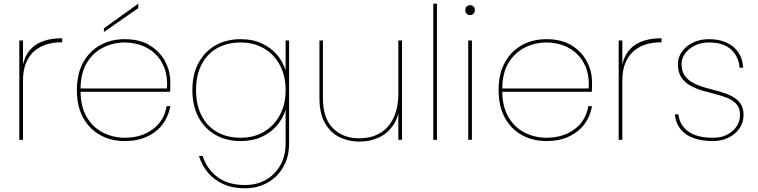

<svg xmlns="http://www.w3.org/2000/svg" viewBox="-20 -760 4120 1044"><path d="M105 -321 98 -341Q98 -393 111.5 -432.5Q125 -472 152.5 -498.5Q180 -525 221.5 -538.5Q263 -552 318 -552V-530H309Q273 -530 236.5 -519.5Q200 -509 170.5 -485.5Q141 -462 123 -421.5Q105 -381 105 -321ZM85 0V-540H105V0Z M408 -261V-279H888Q892 -344 873.5 -391.5Q855 -439 821.5 -469.5Q788 -500 745.5 -514.5Q703 -529 658 -529Q597 -529 542 -502Q487 -475 452.5 -419Q418 -363 418 -275V-267Q418 -179 452.5 -122Q487 -65 542 -38Q597 -11 658 -11Q748 -11 810.5 -57Q873 -103 886 -183H906Q897 -128 865 -85Q833 -42 780.5 -17.5Q728 7 658 7Q583 7 524 -26Q465 -59 431.5 -121Q398 -183 398 -270Q398 -357 431.5 -419Q465 -481 524 -514Q583 -547 658 -547Q741 -547 796 -512.5Q851 -478 878.5 -425Q906 -372 906 -315Q906 -296 906 -285.5Q906 -275 905 -261ZM545 -606 732 -740V-716L545 -586Z M1289 -547Q1354 -547 1403.5 -524Q1453 -501 1486 -462.5Q1519 -424 1533 -377V-540H1552V20Q1552 78 1532.5 123.5Q1513 169 1479.5 200.5Q1446 232 1403 248Q1360 264 1313 264Q1246 264 1195.5 241.5Q1145 219 1111.5 179.5Q1078 140 1062 88H1082Q1104 158 1161.5 202Q1219 246 1313 246Q1375 246 1424.5 218.5Q1474 191 1503.5 140Q1533 89 1533 20V-164Q1519 -117 1486 -78Q1453 -39 1403.5 -16Q1354 7 1289 7Q1211 7 1152 -26.5Q1093 -60 1059.5 -122Q1026 -184 1026 -270Q1026 -356 1059.5 -418Q1093 -480 1152 -513.5Q1211 -547 1289 -547ZM1533 -270Q1533 -348 1501.5 -406.5Q1470 -465 1415 -497Q1360 -529 1289 -529Q1215 -529 1160.5 -498Q1106 -467 1076 -409Q1046 -351 1046 -270Q1046 -190 1076 -131.5Q1106 -73 1160.5 -42Q1215 -11 1289 -11Q1360 -11 1415 -43.5Q1470 -76 1501.5 -134Q1533 -192 1533 -270Z M2166 -540V0H2146V-540ZM1736 -540V-225Q1736 -117 1790.5 -62.5Q1845 -8 1934 -8Q1996 -8 2043.5 -34.5Q2091 -61 2118.5 -116Q2146 -171 2146 -255L2153 -202Q2151 -130 2120.5 -83Q2090 -36 2041.5 -13Q1993 10 1934 10Q1875 10 1825.5 -14.5Q1776 -39 1746.5 -91.5Q1717 -144 1717 -227V-540Z M2336 0V-740H2356V0Z M2526 0V-540H2546V0ZM2536 -678Q2526 -678 2518 -685Q2510 -692 2510 -705Q2510 -718 2518 -725Q2526 -732 2536 -732Q2547 -732 2554.5 -725Q2562 -718 2562 -705Q2562 -692 2554.5 -685Q2547 -678 2536 -678Z M2701 -261V-279H3181Q3185 -344 3166.5 -391.5Q3148 -439 3114.5 -469.5Q3081 -500 3038.5 -514.5Q2996 -529 2951 -529Q2890 -529 2835 -502Q2780 -475 2745.5 -419Q2711 -363 2711 -275V-267Q2711 -179 2745.5 -122Q2780 -65 2835 -38Q2890 -11 2951 -11Q3041 -11 3103.5 -57Q3166 -103 3179 -183H3199Q3190 -128 3158 -85Q3126 -42 3073.5 -17.5Q3021 7 2951 7Q2876 7 2817 -26Q2758 -59 2724.5 -121Q2691 -183 2691 -270Q2691 -357 2724.5 -419Q2758 -481 2817 -514Q2876 -547 2951 -547Q3034 -547 3089 -512.5Q3144 -478 3171.5 -425Q3199 -372 3199 -315Q3199 -296 3199 -285.5Q3199 -275 3198 -261Z M3364 -321 3357 -341Q3357 -393 3370.5 -432.5Q3384 -472 3411.5 -498.5Q3439 -525 3480.5 -538.5Q3522 -552 3577 -552V-530H3568Q3532 -530 3495.5 -519.5Q3459 -509 3429.5 -485.5Q3400 -462 3382 -421.5Q3364 -381 3364 -321ZM3344 0V-540H3364V0Z M3856 7Q3799 7 3754.5 -8Q3710 -23 3682.5 -55.5Q3655 -88 3649 -138H3669Q3675 -80 3722 -45.5Q3769 -11 3857 -11Q3903 -11 3935.5 -28.5Q3968 -46 3986 -74Q4004 -102 4004 -135Q4004 -171 3985.5 -192.5Q3967 -214 3937 -226.5Q3907 -239 3871 -248Q3835 -257 3799 -267.5Q3763 -278 3733 -295Q3703 -312 3684.5 -339.5Q3666 -367 3666 -412Q3666 -448 3688 -479Q3710 -510 3748 -528.5Q3786 -547 3835 -547Q3889 -547 3930 -528.5Q3971 -510 3994.5 -475.5Q4018 -441 4021 -392H4001Q3998 -449 3957 -489Q3916 -529 3835 -529Q3792 -529 3758.5 -512.5Q3725 -496 3705.5 -469.5Q3686 -443 3686 -412Q3686 -372 3704.5 -347Q3723 -322 3753 -307Q3783 -292 3818.5 -282.5Q3854 -273 3890 -263Q3926 -253 3956 -238.5Q3986 -224 4004.5 -199.5Q4023 -175 4023 -135Q4023 -94 4001 -62Q3979 -30 3941 -11.5Q3903 7 3856 7Z"/></svg>

Font: Poppins Devanagari Thin
Style: Regular
Weight: 100
Designer: Ninad Kale (Devanagari), Jonny Pinhorn (Latin)
Foundry: Indian Type Foundry
Version: 4.005